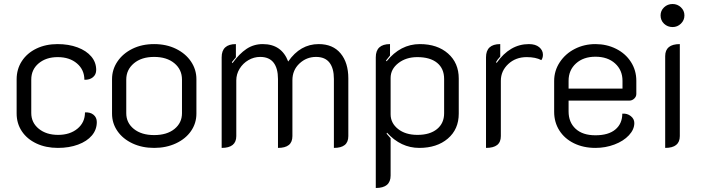

<svg xmlns="http://www.w3.org/2000/svg" viewBox="-20 -729 3508 958"><path d="M63 -163V-333Q63 -384 89 -424Q115 -464 161.5 -486.5Q208 -509 267 -509Q323 -509 367 -492.5Q411 -476 435.5 -447Q460 -418 460 -380Q460 -357 443.5 -343.5Q427 -330 401 -331Q401 -381 364 -412.5Q327 -444 268 -444Q210 -444 173 -413Q136 -382 136 -332V-165Q136 -117 173.5 -86.5Q211 -56 270 -56Q329 -56 366.5 -87Q404 -118 404 -168Q430 -170 446.5 -156.5Q463 -143 463 -120Q463 -82 438.5 -53Q414 -24 369.5 -7.5Q325 9 269 9Q209 9 162 -13Q115 -35 89 -74Q63 -113 63 -163Z M539 -162V-334Q539 -382 566 -422Q593 -462 640.5 -485.5Q688 -509 749 -509Q810 -509 858 -485.5Q906 -462 933 -422Q960 -382 960 -334V-162Q960 -114 933 -75Q906 -36 857.5 -13.5Q809 9 749 9Q689 9 641 -13.5Q593 -36 566 -75Q539 -114 539 -162ZM888 -164V-332Q888 -382 850 -413.5Q812 -445 749 -445Q686 -445 648 -413Q610 -381 610 -332V-164Q610 -116 648 -85.5Q686 -55 749 -55Q813 -55 850.5 -85.5Q888 -116 888 -164Z M1086 -443Q1086 -509 1157 -509V-443Q1143 -427 1137 -419L1140 -414Q1174 -461 1210 -485Q1246 -509 1291 -509Q1385 -509 1418 -422Q1478 -509 1570 -509Q1641 -509 1679.5 -462.5Q1718 -416 1718 -338V-50Q1718 -20 1700 -5.5Q1682 9 1646 9V-335Q1646 -388 1624 -416.5Q1602 -445 1557 -445Q1509 -445 1474 -412Q1439 -379 1439 -329V-50Q1439 -20 1421 -5.5Q1403 9 1367 9V-335Q1367 -388 1345 -416.5Q1323 -445 1278 -445Q1247 -445 1219.5 -429Q1192 -413 1175.5 -386Q1159 -359 1159 -328V-50Q1159 9 1086 9Z M1855 -443Q1855 -509 1926 -509V-452L1906 -427L1909 -423Q1978 -509 2075 -509Q2162 -509 2215.5 -462Q2269 -415 2269 -337V-162Q2269 -84 2214.5 -37.5Q2160 9 2072 9Q1980 9 1911 -67L1909 -62Q1917 -52 1929 -39V147Q1929 209 1855 209ZM2196 -164V-335Q2196 -387 2161 -415.5Q2126 -444 2062 -444Q2006 -444 1967.5 -414Q1929 -384 1929 -340V-159Q1929 -115 1966 -85.5Q2003 -56 2063 -56Q2125 -56 2160.5 -85Q2196 -114 2196 -164Z M2479 -326V-50Q2479 -20 2460.5 -5.5Q2442 9 2405 9V-443Q2405 -509 2476 -509V-447Q2461 -431 2455 -419L2458 -415Q2524 -509 2619 -509Q2652 -509 2670.5 -493.5Q2689 -478 2689 -456Q2689 -440 2681 -429Q2653 -444 2608 -444Q2553 -444 2516 -409.5Q2479 -375 2479 -326Z M2745 -171V-325Q2745 -376 2773 -418.5Q2801 -461 2848 -485Q2895 -509 2951 -509Q3007 -509 3054 -485.5Q3101 -462 3128 -420Q3155 -378 3155 -326V-260Q3155 -247 3144.5 -237Q3134 -227 3120 -227H2817V-173Q2817 -119 2852 -86.5Q2887 -54 2951 -54Q3016 -54 3050.5 -83Q3085 -112 3085 -162Q3109 -164 3127 -150Q3145 -136 3145 -115Q3145 -83 3118 -54Q3091 -25 3046 -8Q3001 9 2951 9Q2891 9 2844 -14Q2797 -37 2771 -78Q2745 -119 2745 -171ZM3086 -287V-326Q3086 -379 3049 -412.5Q3012 -446 2951 -446Q2891 -446 2854 -412.5Q2817 -379 2817 -326V-287Z M3276 -652Q3276 -676 3293.5 -692.5Q3311 -709 3336 -709Q3360 -709 3377.5 -692.5Q3395 -676 3395 -652Q3395 -628 3377.5 -611Q3360 -594 3336 -594Q3311 -594 3293.5 -610.5Q3276 -627 3276 -652ZM3299 -449Q3299 -509 3372 -509V-50Q3372 9 3299 9Z"/></svg>

Font: K2D Light
Style: Regular
Weight: 300
Designer: Katatrad Aksorn Co.,Ltd.
Foundry: Cadson Demak Co.,Ltd.
Version: Version 1.000; ttfautohint (v1.6)